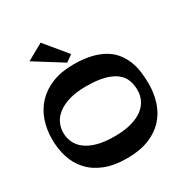

<svg xmlns="http://www.w3.org/2000/svg" viewBox="-219 -1137 1262 1322"><g transform="rotate(-30 412.0 -476.0)"><path d="M794.9 -354Q794.9 -276.9 772.9 -209.2Q751 -141.6 704.6 -91.1Q658.2 -40.5 585.4 -11.2Q512.7 18.1 411.1 18.1Q308.1 18.1 235.1 -11.2Q162.1 -40.5 116 -91.1Q69.8 -141.6 48.3 -209.2Q26.9 -276.9 26.9 -354Q26.9 -431.2 50.3 -499.3Q73.7 -567.4 121.3 -617.9Q168.9 -668.5 241.2 -697.8Q313.5 -727.1 411.1 -727.1Q487.3 -727.1 545.7 -713.6Q604 -700.2 646.5 -676Q689 -651.9 717.5 -617.9Q746.1 -584 763.4 -542.5Q780.8 -501 787.8 -453.1Q794.9 -405.3 794.9 -354ZM706.1 -354Q706.1 -395 693.1 -431.4Q680.2 -467.8 646.7 -494.9Q613.3 -522 556.2 -537.6Q499 -553.2 411.1 -553.2Q335.9 -553.2 280.5 -537.6Q225.1 -522 188.5 -494.9Q151.9 -467.8 134 -431.4Q116.2 -395 116.2 -354Q116.2 -313 132.6 -277.1Q148.9 -241.2 184.3 -214.1Q219.7 -187 275.6 -171.4Q331.5 -155.8 411.1 -155.8Q489.3 -155.8 544.9 -171.4Q600.6 -187 636.5 -214.1Q672.4 -241.2 689.2 -277.1Q706.1 -313 706.1 -354ZM434.1 -796.9 381.3 -758.8 161.1 -897 291 -969.7Z"/></g></svg>

Font: Peralta
Style: Regular
Weight: 400
Designer: Astigmatic (AOETI)
Foundry: Astigmatic (AOETI)
Version: Version 1.000